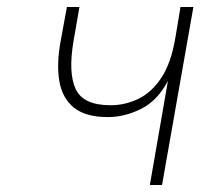

<svg xmlns="http://www.w3.org/2000/svg" viewBox="-20 -531 595 551"><path d="M410 0 462 -299Q432 -242 384.8 -218.5Q337.5 -195 290 -195Q225.5 -195 192 -222.2Q158.5 -249.5 150.2 -298.5Q142 -347.5 154 -413L172 -511H208L191 -413Q175.5 -322.5 197 -275.8Q218.5 -229 297 -229Q340 -229 378 -247.8Q416 -266.5 443.5 -308.5Q471 -350.5 483 -421L498 -511H535L445 0Z"/></svg>

Font: Overpass Thin
Style: Italic
Weight: 250
Italic angle: -10°
Designer: Delve Withrington, Dave Bailey, Thomas Jockin
Foundry: Delve Fonts LLC
Version: Version 4.000